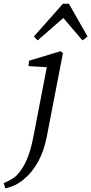

<svg xmlns="http://www.w3.org/2000/svg" viewBox="-108 -763 490 1031"><path d="M-80 248C-45 242 -11 226 21 199C84 146 123 70 142 -23L230 -478L217 -488L48 -437L45 -408L165 -401L146 -416L75 -48C53 73 27 123 -7 166C-27 191 -52 205 -88 220L-80 248ZM335 -546 362 -567 262 -743H230L74 -567L94 -546L259 -690H212L335 -546Z"/></svg>

Font: Source Serif 4 Variable
Style: Italic
Weight: 400
Italic angle: -12°
Designer: Frank Grießhammer
Foundry: Adobe Systems Incorporated
Version: Version 4.004;hotconv 1.0.116;makeotfexe 2.5.65601